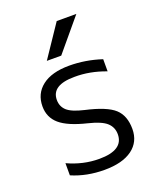

<svg xmlns="http://www.w3.org/2000/svg" viewBox="-142 -844 780 942"><g transform="rotate(-20 248.0 -373.5)"><path d="M234.4 -49.8Q360.4 -49.8 360.4 -132.8Q360.4 -168.9 334.5 -192.9Q308.6 -216.8 240.2 -233.4Q143.6 -256.8 101.6 -293Q59.6 -329.1 59.6 -386.7Q59.6 -453.1 109.4 -491.7Q159.2 -530.3 251 -530.3Q335 -530.3 418.9 -502.9V-439.5Q335.9 -470.7 256.8 -469.7Q136.7 -469.7 136.7 -392.6Q136.7 -358.4 160.6 -336.4Q184.6 -314.5 248 -299.8Q356.4 -275.4 396.5 -238.8Q436.5 -202.1 436.5 -132.8Q436.5 -65.4 385.3 -27.8Q334 9.8 240.2 9.8Q147.5 9.8 70.3 -23.4V-86.9Q150.4 -49.8 234.4 -49.8ZM371.1 -756.8 231.4 -589.8H156.2L268.6 -756.8Z"/></g></svg>

Font: Mgen+ 1c regular
Style: Regular
Weight: 400
Designer: [Source Han Sans]
Ryoko NISHIZUKA  (kana & ideographs); Paul D. Hunt (Latin, Greek & Cyrillic); Wenlong ZHANG  (bopomofo
Version: Version 1.059.20150602